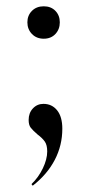

<svg xmlns="http://www.w3.org/2000/svg" viewBox="-20 -429 286 610"><path d="M119 -409Q142 -409 156 -394.5Q170 -380 170 -358Q170 -336 156 -321Q142 -306 119 -306Q96 -306 81.5 -321Q67 -336 67 -358Q67 -380 81.5 -394.5Q96 -409 119 -409ZM130 52Q130 32 122.5 21Q115 10 99 -2Q84 -15 77.5 -23.5Q71 -32 71 -48Q71 -70 84.5 -84.5Q98 -99 118 -99Q145 -99 161.5 -78.5Q178 -58 178 -20Q178 33 154 79Q130 125 84 161L80 156Q102 135 116 106Q130 77 130 52Z"/></svg>

Font: Libre Caslon Display
Style: Regular
Weight: 400
Designer: Pablo Impallari, Rodrigo Fuenzalida
Foundry: Pablo Impallari, Rodrigo Fuenzalida
Version: Version 1.100; ttfautohint (v1.6) -l 8 -r 50 -G 200 -x 14 -D